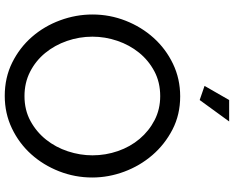

<svg xmlns="http://www.w3.org/2000/svg" viewBox="-106 -850 961 788"><g transform="rotate(90 374.0 -455.5)"><path d="M390 -795 332 -815 390 -916H478ZM373 5Q298 5 236.5 -25.5Q175 -56 131 -106.5Q87 -157 63 -222Q39 -287 39 -355Q39 -426 64.5 -491Q90 -556 135 -606Q180 -656 241.5 -685.5Q303 -715 375 -715Q450 -715 511 -683.5Q572 -652 616 -601Q660 -550 684 -485.5Q708 -421 708 -354Q708 -283 682.5 -218Q657 -153 612.5 -103.5Q568 -54 506.5 -24.5Q445 5 373 5ZM130 -355Q130 -301 147.5 -250.5Q165 -200 197 -161Q229 -122 274 -99Q319 -76 374 -76Q431 -76 476 -100.5Q521 -125 552.5 -164.5Q584 -204 600.5 -254Q617 -304 617 -355Q617 -409 599.5 -459.5Q582 -510 549.5 -548.5Q517 -587 472.5 -610Q428 -633 374 -633Q317 -633 272 -609Q227 -585 195.5 -546Q164 -507 147 -457Q130 -407 130 -355Z"/></g></svg>

Font: Boldmen Medium
Style: Regular
Weight: 400
Designer: Matt McInerney, Pablo Impallari, Rodrigo Fuenzalida
Foundry: LIVING CONCEPT
Version: Version 1.000